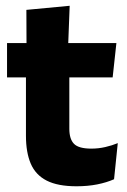

<svg xmlns="http://www.w3.org/2000/svg" viewBox="-20 -640 445 671"><path d="M247.5 11Q182 11 143.2 -8.8Q104.4 -28.6 87.5 -68Q70.7 -107.4 70.7 -165.5V-440.1H222.3V-189.9Q222.3 -153.9 238.7 -137.3Q255 -120.6 299.3 -120.6Q324.1 -120.6 348 -126.1Q371.9 -131.6 391.6 -139.8L378.6 -13.6Q353.2 -2.3 319.9 4.4Q286.7 11 247.5 11ZM4.6 -369.5V-489.6H386.8L373.7 -369.5ZM72.7 -478.7 72.2 -605.5 223.5 -619.8 218.1 -478.7Z"/></svg>

Font: Anek Tamil Medium
Style: Regular
Weight: 500
Designer: Aadarsh Rajan (Tamil), Yesha Goshar (Latin)
Foundry: Ek Type
Version: Version 1.003